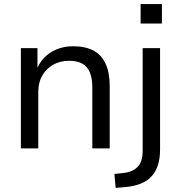

<svg xmlns="http://www.w3.org/2000/svg" viewBox="-20 -725 879 938"><path d="M82 0V-490H163V-382H158Q180 -439 228 -469Q276 -499 337 -499Q397 -499 436.5 -478Q476 -457 496 -413.5Q516 -370 516 -304V0H431V-299Q431 -341 419.5 -370Q408 -399 383 -413.5Q358 -428 318 -428Q273 -428 239 -408.5Q205 -389 186 -355Q167 -321 167 -277V0ZM667 -610V-705H771V-610ZM545 193 539 125 584 120Q629 115 653 89.5Q677 64 677 12V-490H762V6Q762 49 751.5 81.5Q741 114 720.5 136.5Q700 159 668 172Q636 185 592 189Z"/></svg>

Font: Nunito Sans 10pt
Style: Regular
Weight: 400
Designer: Vernon Adams
Foundry: Vernon Adams
Version: Version 3.101;gftools[0.9.27]